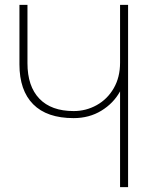

<svg xmlns="http://www.w3.org/2000/svg" viewBox="-20 -770 626 790"><path d="M474 -394Q447 -345 397 -314.5Q347 -284 283 -284Q173 -284 116.5 -341Q60 -398 60 -505V-750H93V-510Q93 -415 142 -364Q191 -313 283 -313Q334 -313 378 -337.5Q422 -362 448 -407Q474 -452 474 -512V-750H507V0H474Z"/></svg>

Font: Poiret One
Style: Regular
Weight: 400
Designer: Denis Masharov (denis.masharov@gmail.com), Cyreal (Charset Expansion)
Foundry: Denis Masharov
Version: Version 1.101